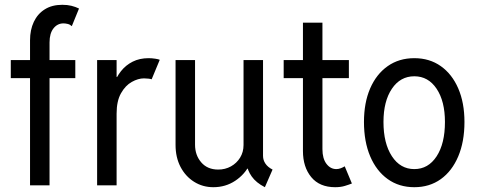

<svg xmlns="http://www.w3.org/2000/svg" viewBox="-20 -780 2016 808"><path d="M25.4 -451.2V-527.3H296.9V-451.2ZM106.4 0V-610.4Q106.4 -654.3 122.3 -688Q138.2 -721.7 168.5 -740.7Q198.7 -759.8 242.2 -759.8Q263.7 -759.8 280.5 -755.6Q297.4 -751.5 312.5 -744.1L282.2 -669.9Q274.9 -676.8 265.1 -679.2Q255.4 -681.6 247.1 -681.6Q221.7 -681.6 205.1 -660.6Q188.5 -639.6 188.5 -601.6V0Z M388.7 0V-527.3H470.7V-456.1H484.4L459 -423.8Q469.2 -455.6 489.3 -480.7Q509.3 -505.9 538.3 -520.5Q567.4 -535.2 605.5 -535.2Q618.7 -535.2 633.1 -533Q647.5 -530.8 652.3 -528.3L618.2 -446.3Q614.7 -447.8 605.2 -449Q595.7 -450.2 585.9 -450.2Q561.5 -450.2 534.7 -435.3Q507.8 -420.4 489.3 -387.7Q470.7 -355 470.7 -301.8V0Z M877.9 7.8Q833 7.8 796.9 -14.9Q760.7 -37.6 739.7 -77.6Q718.8 -117.7 718.8 -169.9V-527.3H800.8V-170.9Q800.8 -127 826.9 -96.7Q853 -66.4 898.4 -66.4Q927.7 -66.4 951.9 -79.8Q976.1 -93.3 990.5 -116.7Q1004.9 -140.1 1004.9 -169.9V-527.3H1086.9V-124Q1086.9 -106 1097.2 -91.1Q1107.4 -76.2 1127 -66.4L1094.7 7.8Q1057.6 -11.2 1039.3 -37.4Q1021 -63.5 1018.6 -89.8L1036.1 -70.3H1002L1031.2 -88.9Q1010.7 -46.4 970 -19.3Q929.2 7.8 877.9 7.8Z M1390.6 7.8Q1324.7 7.8 1289.8 -34.7Q1254.9 -77.1 1254.9 -144.5V-684.6H1336.9V-152.3Q1336.9 -112.8 1353.8 -90.6Q1370.6 -68.4 1395.5 -68.4Q1404.3 -68.4 1413.6 -71.8Q1422.9 -75.2 1430.7 -80.1L1460.9 -7.8Q1448.7 -2.9 1431.2 2.4Q1413.6 7.8 1390.6 7.8ZM1173.8 -451.2V-527.3H1448.2V-451.2Z M1723.6 7.8Q1659.2 7.8 1611.6 -26.4Q1564 -60.5 1537.8 -122.3Q1511.7 -184.1 1511.7 -266.6Q1511.7 -347.7 1537.8 -408Q1564 -468.3 1611.6 -501.7Q1659.2 -535.2 1723.6 -535.2Q1787.6 -535.2 1835 -501.7Q1882.3 -468.3 1908.4 -408Q1934.6 -347.7 1934.6 -266.6Q1934.6 -183.6 1908.4 -121.8Q1882.3 -60.1 1835 -26.1Q1787.6 7.8 1723.6 7.8ZM1723.6 -68.4Q1782.2 -68.4 1817.4 -122.1Q1852.5 -175.8 1852.5 -266.6Q1852.5 -354 1817.4 -406.5Q1782.2 -459 1723.6 -459Q1664.6 -459 1629.2 -406.5Q1593.8 -354 1593.8 -266.6Q1593.8 -176.8 1629.2 -122.6Q1664.6 -68.4 1723.6 -68.4Z"/></svg>

Font: Reddit Sans Condensed
Style: Regular
Weight: 400
Designer: Stephen Hutchings
Foundry: Reddit
Version: Version 1.014